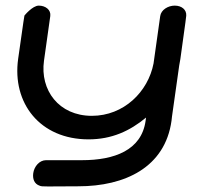

<svg xmlns="http://www.w3.org/2000/svg" viewBox="-20 -611 739 697"><path d="M634.7 -396.5C655.1 -541.5 656.1 -553 656.1 -554C657.7 -575.6 639.6 -590.6 614.3 -590.6C590.1 -590.6 564.8 -575.4 561.6 -552.6L537.4 -380.6C517.5 -277.7 429.5 -190.5 313.4 -190.5C193.4 -190.5 124.7 -284 139.7 -390.6C155.4 -502.1 162.5 -552.6 162.5 -552.6C165.7 -575.4 145 -590.6 120.8 -590.6C97.8 -590.6 68.7 -554.5 68.7 -554.5C68.3 -552.8 66.3 -542.9 45.9 -397.4C23.3 -236.7 125.2 -105.1 301.4 -105.1C385.7 -105.1 451.2 -135.4 510.2 -184.2L508.5 -172C493.5 -65.4 394.9 -29.5 277.7 -29.5C159.2 -29.5 147.1 -29.5 147.1 -29.5C123.1 -29.5 104.1 -6.7 100.7 17.6C97.8 38.3 104.4 56.8 124.1 63.2C132.2 67.6 151.6 65.3 264.3 65.3C433.3 65.3 579.4 -3.2 602.7 -173.1C602.9 -174 604.3 -187.4 604.3 -187.4C604.8 -189.7 608.7 -217.8 630.6 -373.5C632.3 -381.2 633.6 -388.6 634.7 -396.5Z"/></svg>

Font: Hi.
Style: Black
Weight: 400
Designer: Mew Too, Robert Jablonski
Foundry: Cannot Into Space Fonts
Version: Version 1.996